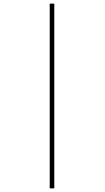

<svg xmlns="http://www.w3.org/2000/svg" viewBox="-20 -783 575 1054"><path d="M253 -763H278V251H253Z"/></svg>

Font: Noto Sans Armenian Thin
Style: Regular
Weight: 250
Version: Version 2.007